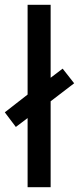

<svg xmlns="http://www.w3.org/2000/svg" viewBox="-41 -780 329 800"><path d="M74 0H170V-358L268 -433L220 -494L170 -456V-760H74V-386L-21 -312L25 -251L74 -288Z"/></svg>

Font: Noto Sans Hebrew ExtraCondensed Medium
Style: Regular
Weight: 500
Width: 2
Designer: Monotype Design Team
Foundry: Monotype Imaging Inc.
Version: Version 2.004